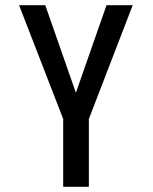

<svg xmlns="http://www.w3.org/2000/svg" viewBox="-20 -720 590 740"><path d="M223.5 0V-261.5L53.5 -700H154.5L272.5 -362.5L390.5 -700H491.5L322.5 -261.5V0Z"/></svg>

Font: Trispace SemiCondensed
Style: Regular
Weight: 400
Width: 4
Designer: Tyler Finck
Foundry: Etcetera Type Company
Version: Version 1.210; ttfautohint (v1.8.3)